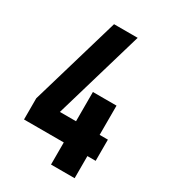

<svg xmlns="http://www.w3.org/2000/svg" viewBox="-171 -778 769 866"><g transform="rotate(30 213.5 -345.0)"><path d="M400.4 -115.2H357.4V0H234.4V-115.2H27.3V-225.6L164.1 -690.4H287.1L150.4 -225.6H234.4V-377.9H357.4V-225.6H400.4Z"/></g></svg>

Font: Altinn-DIN Condensed
Style: DINCondensed-Bold
Weight: 700
Width: 3
Designer: Charles Nix
Foundry: Altinn
Version: Version 2.00